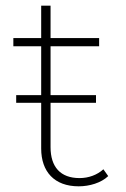

<svg xmlns="http://www.w3.org/2000/svg" viewBox="-20 -653 442 676"><path d="M344 -57C322 -37 292 -26 260 -26C193 -26 158 -65 158 -135V-291H318V-318H158V-490H329V-519H158V-633H125V-519H27V-490H125V-318H37V-291H125V-130C125 -49 171 3 257 3C295 3 336 -9 361 -33Z"/></svg>

Font: Talent ExtraLight
Style: Regular
Weight: 200
Designer: Mike Powis
Version: Version 1.001;hotconv 1.0.109;makeotfexe 2.5.65596